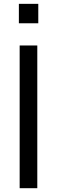

<svg xmlns="http://www.w3.org/2000/svg" viewBox="-20 -989 299 1009"><path d="M79.2 -968.8V-866.7H181.2V-968.8ZM83.3 -750V0H176V-750Z"/></svg>

Font: Manrope3 Medium
Style: Regular
Weight: 500
Width: 4
Designer: Mikhail Sharanda
Foundry: Mikhail Sharanda
Version: Version 3.000;PS 003.000;hotconv 1.0.88;makeotf.lib2.5.64775